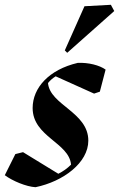

<svg xmlns="http://www.w3.org/2000/svg" viewBox="-60 -766 496 800"><path d="M88 14C204 -10 308 -88 308 -180C308 -299 148 -328 140 -420C150 -432 159 -440 172 -448L332 -376L356 -384L380 -476C355 -494 309 -506 264 -504C144 -476 76 -400 76 -316C76 -196 228 -172 236 -80C220 -64 203 -52 183 -42L36 -132L4 -124L-40 -36C-8 -12 50 12 88 14ZM220 -546 416 -720 402 -746 292 -740 210 -556Z"/></svg>

Font: Mazius Display Extra Italic
Style: Bold
Weight: 700
Italic angle: -17°
Designer: Alberto Casagrande & Collletttivo
Foundry: Collletttivo
Version: Version 2.000;Glyphs 3.2 (3217)